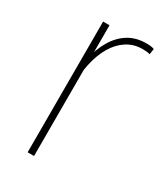

<svg xmlns="http://www.w3.org/2000/svg" viewBox="-142 -605 586 672"><g transform="rotate(30 151.5 -269.0)"><path d="M105.5 -436V0H79.6V-528.3H105.5ZM281.2 -533.7 277.8 -510.7Q271.5 -512.7 264.2 -513.4Q256.8 -514.2 248.5 -514.2Q211.9 -514.2 184.1 -495.8Q156.2 -477.5 137.7 -445.6Q119.1 -413.6 109.9 -371.6Q100.6 -329.6 100.6 -282.2L85.4 -281.2Q85.4 -336.9 95.5 -383.8Q105.5 -430.7 126 -465.3Q146.5 -500 177.2 -519Q208 -538.1 249.5 -538.1Q259.3 -538.1 267.3 -537.1Q275.4 -536.1 281.2 -533.7Z"/></g></svg>

Font: Roboto Condensed Thin
Style: Regular
Weight: 250
Width: 3
Designer: Christian Robertson
Foundry: Google
Version: Version 3.009; 2024